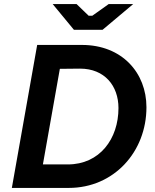

<svg xmlns="http://www.w3.org/2000/svg" viewBox="-20 -920 758 940"><path d="M38 0H317C537 0 697 -176 697 -395C697 -563 578 -700 381 -700H162ZM342 -774H482L632 -900H512L432 -843H414L355 -900H238ZM190 -115 273 -583 372 -584C492 -584 560 -500 560 -391C560 -240 468 -115 312 -115Z"/></svg>

Font: Fixel Display 20240404 SemiBold
Style: Italic
Weight: 600
Italic angle: -10°
Designer: AlfaBravo + MacPaw
Foundry: Kyrylo Tkachov, Marchela Mozhyna, Serhii Makarenko, Maria Weinstein, Zakhar Kryvoshyya
Version: Version 1.211;Glyphs 3.2 (3225)